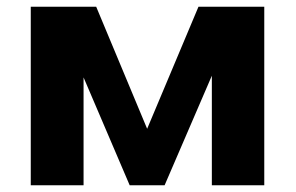

<svg xmlns="http://www.w3.org/2000/svg" viewBox="-20 -548 875 568"><path d="M415.3 -167 264.6 -528H71V0H227.2V-319L363.6 0H467L606.7 -324V0H761.8V-528H567.1Z"/></svg>

Font: Asimov
Style: Wid
Weight: 500
Designer: Google
Version: Version 2.000980; 2014